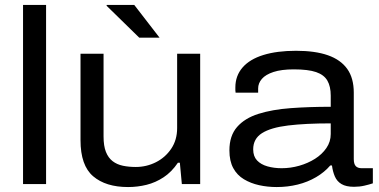

<svg xmlns="http://www.w3.org/2000/svg" viewBox="-20 -743 1528 775"><path d="M73 0V-723H166V0Z M497 12Q407 12 356 -31.5Q305 -75 305 -177V-526H398V-192Q398 -154 407.5 -130Q417 -106 434.5 -92.5Q452 -79 476 -74Q500 -69 528 -69Q571 -69 609 -88Q647 -107 671 -142.5Q695 -178 695 -226V-526H788V0H714L706 -86H698Q673 -49 640.5 -27.5Q608 -6 571.5 3Q535 12 497 12ZM624 -591H542L410 -720L411 -723H522Z M1097 12Q1060 12 1026 4.5Q992 -3 964.5 -19.5Q937 -36 921.5 -64.5Q906 -93 906 -136Q906 -195 937 -230.5Q968 -266 1023.5 -283.5Q1079 -301 1153.5 -306.5Q1228 -312 1315 -312V-357Q1315 -394 1301.5 -417.5Q1288 -441 1256 -452Q1224 -463 1166 -463Q1116 -463 1084 -452.5Q1052 -442 1037 -424.5Q1022 -407 1022 -386V-369H931Q930 -374 930 -378.5Q930 -383 930 -390Q930 -437 959 -470.5Q988 -504 1043 -521Q1098 -538 1175 -538Q1252 -538 1303.5 -520Q1355 -502 1381.5 -465Q1408 -428 1408 -369V-101Q1408 -81 1416 -72.5Q1424 -64 1440 -64H1485V-3Q1470 2 1450.5 6.5Q1431 11 1409 11Q1377 11 1358.5 0Q1340 -11 1331.5 -31Q1323 -51 1320 -75H1313Q1290 -48 1256 -28Q1222 -8 1181.5 2Q1141 12 1097 12ZM1117 -64Q1153 -64 1188 -74Q1223 -84 1251.5 -102Q1280 -120 1297.5 -145.5Q1315 -171 1315 -202V-245Q1213 -245 1143 -236.5Q1073 -228 1037.5 -205.5Q1002 -183 1002 -140Q1002 -112 1017.5 -95.5Q1033 -79 1059.5 -71.5Q1086 -64 1117 -64Z"/></svg>

Font: Archivo SemiExpanded
Style: Regular
Weight: 400
Width: 6
Designer: Hector Gatti
Foundry: Omnibus-Type
Version: Version 2.001